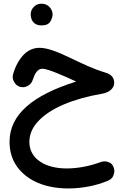

<svg xmlns="http://www.w3.org/2000/svg" viewBox="-20 -701 680 1050"><path d="M147.9 -623C147.9 -613.8 149.4 -605 152.3 -596.7C159.7 -578.6 174.3 -562 207 -562C231 -562 247.1 -569.3 255.4 -583.5C263.7 -597.7 267.6 -610.4 267.6 -622.6C267.6 -632.8 264.2 -643.1 257.8 -653.8C248 -668.9 231.4 -680.7 206.5 -680.7C189.5 -680.7 175.3 -674.8 164.6 -663.1C153.3 -650.9 147.9 -637.7 147.9 -623ZM196.8 -439.5C161.6 -439.5 131.3 -425.8 106.4 -398.4C81.5 -371.1 63 -336.4 51.3 -293.9C49.8 -289.6 49.3 -284.7 49.3 -280.3C49.3 -270.5 52.7 -259.8 60.1 -248.5C66.9 -237.3 77.6 -229.5 91.8 -225.6C96.2 -224.6 100.6 -224.1 105 -224.1C124.5 -224.1 151.4 -236.8 159.7 -266.1C170.9 -299.8 185.5 -325.2 212.4 -325.2C241.7 -325.2 335 -283.7 396.5 -254.9C158.7 -180.7 32.2 -74.7 32.2 74.2C32.2 127 45.9 172.4 73.7 210.9C128.4 287.1 228.5 329.6 353 329.6C427.7 329.6 507.8 314.5 571.8 286.6C585.9 280.3 594.7 271.5 599.1 261.2C603.5 250.5 605.5 241.7 605.5 234.9C605.5 227.5 604 220.7 601.1 213.4C595.7 200.2 588.4 191.4 578.1 187.5C567.9 183.1 559.6 181.2 552.2 181.2C544.9 181.2 537.6 182.6 529.8 185.5C468.8 208.5 402.3 220.2 344.2 220.2C226.6 220.2 140.6 167 140.6 75.2C140.6 33.7 157.2 -4.4 189.9 -39.1C255.4 -108.9 377.9 -161.1 541.5 -189C580.1 -196.8 604.5 -219.7 604.5 -247.6C604.5 -276.4 588.4 -294.9 555.7 -304.2C491.2 -323.2 423.3 -356 360.4 -386.2C297.4 -416.5 239.7 -439.5 196.8 -439.5Z"/></svg>

Font: Mikhak SemiBold
Style: Regular
Weight: 600
Designer: Amin Abedi
Version: Version 3.2